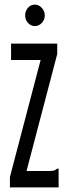

<svg xmlns="http://www.w3.org/2000/svg" viewBox="-20 -812 290 832"><path d="M23 -45 156 -552H28V-623H228V-578L95 -71H190Q207 -71 214 -73Q221 -75 227 -81H234V0H23ZM131 -699Q114 -699 101.5 -712.5Q89 -726 89 -745Q89 -764 101 -778Q113 -792 131 -792Q148 -792 161 -778Q174 -764 174 -745Q174 -726 161 -712.5Q148 -699 131 -699Z"/></svg>

Font: Inconsolata UltraCondensed SemiBold
Style: Regular
Weight: 600
Width: 1
Monospace: yes
Designer: Raph Levien, Cyreal, Brenton Simpson
Foundry: Raph Levien, Cyreal, Google
Version: Version 3.001; ttfautohint (v1.8.2.53-6de2)